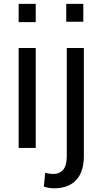

<svg xmlns="http://www.w3.org/2000/svg" viewBox="-20 -782 543 1015"><path d="M168.9 0H78.6V-528.3H168.9ZM168.9 -665H78.6V-761.7H168.9ZM423.3 -528.3V43.5Q423.3 126.5 382.6 169.9Q341.8 213.4 266.1 213.4Q250.5 213.4 238.3 211.2Q226.1 209 211.9 204.6L218.8 131.3Q226.1 133.8 239 135.7Q252 137.7 260.3 137.7Q294.4 137.7 313.7 115.7Q333 93.8 333 43.5V-528.3ZM420.4 -667H330.1V-761.7H420.4Z"/></svg>

Font: Roboto Web
Style: Regular
Weight: 400
Designer: Google
Version: Version 1.200310; 2013